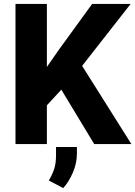

<svg xmlns="http://www.w3.org/2000/svg" viewBox="-20 -731 686 974"><path d="M217.8 -710.9V0H58.6V-710.9ZM642.6 -710.9 364.3 -355.5 202.1 -179.7 173.3 -327.6 280.3 -481 447.3 -710.9ZM458 0 261.7 -324.7 382.8 -418.9 646.5 0ZM370.1 14.6V49.3Q370.1 96.7 349.6 144.5Q329.1 192.4 300.8 223.1L227.5 184.6Q243.7 158.2 253.9 129.2Q264.2 100.1 264.2 57.1V14.6Z"/></svg>

Font: Roboto ExtraBold
Style: Regular
Weight: 800
Designer: Christian Robertson
Foundry: Google
Version: Version 3.009; 2024